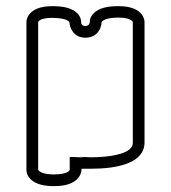

<svg xmlns="http://www.w3.org/2000/svg" viewBox="-20 -578 569 639"><path d="M224.5 -55.5H212V-12.4C211.5 -10.8 209.9 -8.2 203.9 -5C197 -1.4 183.7 2.5 159.5 2.5C125.5 2.5 113.2 -6 109.3 -9.8C108.1 -11.1 107.4 -12 107 -12.5V-503.9C107.3 -505.7 108.2 -508.2 113.8 -511.5C119.7 -514.8 131.5 -518.5 153.5 -518.5C179.5 -518.5 194.2 -514.8 202.1 -511.1C208.4 -508.1 210.4 -505.6 211 -504.2C211.8 -486.2 224.3 -452.5 264.5 -452.5C304.6 -452.5 317.4 -485.4 318 -503.6C318.5 -505.2 320.1 -508.1 326.8 -511.6C334.2 -515.4 348.6 -519.5 374.5 -519.5C399.1 -519.5 411.1 -514.4 416.6 -510.6C421 -507.4 421.8 -505.3 422 -504.6V-102C422 -86.1 407.2 -74.1 380.3 -66C347.9 -56.2 304.9 -54.5 282.5 -54.5C271.1 -54.5 266.8 -55.3 265.4 -55.5H263.5C256.2 -55.5 253.4 -54.5 245.5 -54.5C239.2 -54.5 231.3 -55.5 224.5 -55.5ZM211.3 -503.6C211.3 -503.4 211.3 -503.3 211.3 -503.2ZM422 -504.3C422 -504.3 422 -504.3 422 -504.3ZM251 -16.5H283.5C313.9 -16.5 379.6 -18.2 422.5 -42.8C444.2 -55.2 461 -74.8 461 -103V-505C461 -508.6 460 -519.3 451.2 -530.6C439.9 -544.9 417.5 -557.5 375.5 -557.5C338.6 -557.5 309.7 -551.9 291.7 -533.8C279.7 -521.9 279 -509.5 279 -506C279 -503.9 278 -491.5 264.5 -491.5C250.7 -491.5 250 -501 250 -505C250 -507.3 249.8 -521.4 237.3 -533.8C219.2 -552 189.4 -557.5 153.5 -557.5C111.5 -557.5 89.1 -544.9 77.8 -530.6C69 -519.3 68 -508.6 68 -505V-11C68 -6.4 69.9 9.8 87.3 23.1C101.1 33.7 123.4 41.5 159.5 41.5C201.7 41.5 224.9 30.6 237.6 17.3C248.2 6.2 250 -4.6 251 -9.8Z"/></svg>

Font: Platiipus Bold
Style: Bold
Weight: 400
Version: Version 001.000